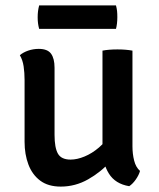

<svg xmlns="http://www.w3.org/2000/svg" viewBox="-20 -682 588 711"><path d="M470.5 -140Q470.5 -112 476.8 -87.2Q483 -62.5 498.5 -49Q494.5 -34 483 -17.5Q471.5 -1 458.5 7.5Q407 -1 383.2 -39.2Q359.5 -77.5 359.5 -128V-494.5Q383 -499 415 -499Q446 -499 470.5 -494.5ZM71 -386Q71 -412.5 67.5 -436.2Q64 -460 53.5 -477.5Q65.5 -488 84.2 -494.5Q103 -501 123.5 -501Q156 -501 169 -483.2Q182 -465.5 182 -431V-182.5Q182 -135 194.5 -113Q207 -91 241.5 -91Q265.5 -91 293.2 -102.5Q321 -114 346.5 -135.8Q372 -157.5 387.5 -187.5V-83Q354 -45 306.5 -18Q259 9 205 9Q158.5 9 129 -13Q99.5 -35 85.2 -72.8Q71 -110.5 71 -157ZM125 -575Q122 -586 120.8 -595.8Q119.5 -605.5 119.5 -618Q119.5 -630.5 120.8 -640.5Q122 -650.5 125 -662H409.5Q412.5 -650.5 413.5 -641.2Q414.5 -632 414.5 -618.5Q414.5 -594 409.5 -575Z"/></svg>

Font: Signika Negative Medium
Style: Regular
Weight: 500
Designer: Anna Giedry
Foundry: Anna Giedry
Version: Version 2.001